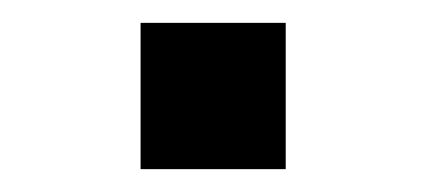

<svg xmlns="http://www.w3.org/2000/svg" viewBox="-20 -441 373 168"><path d="M103 -293V-421H230V-293Z"/></svg>

Font: Archivo Variable SemiBold
Style: Regular
Weight: 600
Designer: Hector Gatti
Foundry: Omnibus-Type
Version: Version 2.001